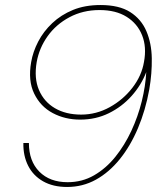

<svg xmlns="http://www.w3.org/2000/svg" viewBox="-20 -732 646 764"><path d="M247 12Q191 12 151.5 -10.5Q112 -33 92 -72.5Q72 -112 73 -163H95Q95 -91 136.5 -49Q178 -7 249 -7Q307 -7 354.5 -34.5Q402 -62 439 -108Q476 -154 502.5 -211Q529 -268 544 -328.5Q559 -389 562 -445Q542 -393 503.5 -350Q465 -307 413 -281.5Q361 -256 299 -256Q239 -256 190 -282Q141 -308 116 -359.5Q91 -411 104 -485Q111 -526 132 -566.5Q153 -607 188 -640Q223 -673 270.5 -692.5Q318 -712 380 -712Q454 -712 498 -684Q542 -656 562.5 -608Q583 -560 584 -500Q585 -440 574 -376Q559 -293 529 -222Q499 -151 456.5 -98.5Q414 -46 361.5 -17Q309 12 247 12ZM303 -276Q363 -276 416.5 -305.5Q470 -335 507 -383Q544 -431 553 -486Q564 -545 545.5 -591.5Q527 -638 484 -665Q441 -692 376 -692Q310 -692 256.5 -663.5Q203 -635 169.5 -588Q136 -541 126 -485Q115 -421 135 -374Q155 -327 198.5 -301.5Q242 -276 303 -276Z"/></svg>

Font: DM Sans Thin
Style: Italic
Weight: 250
Italic angle: -10°
Designer: Colophon Foundry, Jonny Pinhorn
Foundry: Colophon Foundry
Version: Version 4.004;gftools[0.9.30]